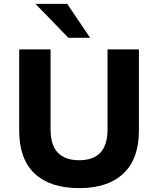

<svg xmlns="http://www.w3.org/2000/svg" viewBox="-20 -960 816 991"><path d="M389 11Q239 11 159 -64Q79 -139 79 -286V-705H241V-292Q241 -211 278.5 -172Q316 -133 389 -133Q462 -133 498.5 -172.5Q535 -212 535 -292V-705H697V-286Q697 -140 617 -64.5Q537 11 389 11ZM333 -765 163 -940H327L445 -765Z"/></svg>

Font: Nunito Sans 8pt ExtraBold
Style: Regular
Weight: 800
Version: Version 3.101;gftools[0.9.27]